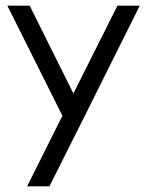

<svg xmlns="http://www.w3.org/2000/svg" viewBox="-20 -460 515 680"><path d="M280 -49 155 200H76L201 -50L6 -440H85L240 -129L396 -440H475Z"/></svg>

Font: Arcon
Style: Regular
Weight: 400
Designer: M. Zarth
Foundry: martin zarth - visuelle & digitale kommunikation
Version: Version 1.131;PS 001.131;hotconv 1.0.70;makeotf.lib2.5.58329